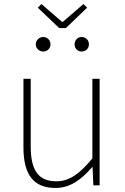

<svg xmlns="http://www.w3.org/2000/svg" viewBox="-20 -917 617 950"><path d="M255 13C328 13 383 -29 436 -90H438L442 0H473V-527H437V-133C372 -55 323 -20 258 -20C169 -20 132 -76 132 -192V-527H96V-188C96 -51 147 13 255 13ZM185 -897 167 -879 273 -778H306L411 -879L393 -897L291 -809H287ZM194 -662C214 -662 230 -678 230 -697C230 -718 214 -734 194 -734C174 -734 157 -718 157 -697C157 -678 174 -662 194 -662ZM384 -662C405 -662 420 -678 420 -697C420 -718 405 -734 384 -734C364 -734 349 -718 349 -697C349 -678 364 -662 384 -662Z"/></svg>

Font: Noto Sans Japanese Thin
Style: Regular
Weight: 100
Designer: Ryoko NISHIZUKA (kana & ideographs); Paul D. Hunt (Latin, Greek & Cyrillic); Wenlong ZHANG (bopomofo); Sandoll Communica
Foundry: Adobe Systems Incorporated
Version: Version 1.000;PS 1;hotconv 1.0.78;makeotf.lib2.5.61930